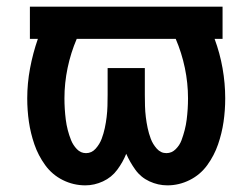

<svg xmlns="http://www.w3.org/2000/svg" viewBox="-20 -550 760 578"><path d="M237 8Q264 8 290 -4Q316 -16 333 -39Q350 -62 360 -87Q371 -62 387.5 -39Q404 -16 430 -4Q456 8 484 8Q519 8 551 -8Q583 -24 604 -53Q625 -82 636.5 -115.5Q648 -149 653 -183.5Q658 -218 658 -254Q658 -299 650 -344.5Q642 -390 626 -433H650V-530H70V-433H94Q79 -390 70.5 -344.5Q62 -299 62 -254Q62 -218 67 -183.5Q72 -149 83.5 -115.5Q95 -82 116 -53Q137 -24 169 -8Q201 8 237 8ZM239 -89Q223 -89 211.5 -101Q200 -113 194 -128Q188 -143 184 -158.5Q180 -174 178 -190Q176 -206 175 -222Q174 -238 174 -254Q174 -300 183.5 -345.5Q193 -391 211 -433H509Q527 -391 536.5 -345.5Q546 -300 546 -254Q546 -238 545 -222Q544 -206 542 -190Q540 -174 536 -158.5Q532 -143 526.5 -128Q521 -113 509 -101Q497 -89 481 -89Q464 -89 452 -102.5Q440 -116 434 -132Q428 -148 424.5 -164.5Q421 -181 419 -197.5Q417 -214 416.5 -231Q416 -248 416 -265V-345H304V-265Q304 -248 303.5 -231Q303 -214 301 -197.5Q299 -181 295.5 -164.5Q292 -148 286 -132Q280 -116 268 -102.5Q256 -89 239 -89Z"/></svg>

Font: Iosevka Sparkle Semibold
Style: Regular
Weight: 600
Designer: Belleve Invis
Foundry: Belleve Invis
Version: Version 4.5.0; ttfautohint (v1.8.3)